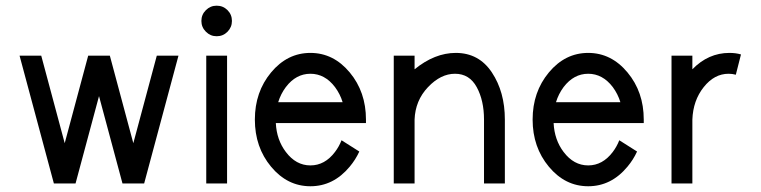

<svg xmlns="http://www.w3.org/2000/svg" viewBox="-20 -645 2674 675"><path d="M486.8 0H410.6L328.1 -307.1L245.6 0H169.4L48.8 -449.2H125L207.5 -141.6L290 -449.2H366.2L448.7 -141.6L531.2 -449.2H607.4Z M778.3 0H705.1V-449.2H778.3ZM741.7 -517.6Q719.7 -517.6 703.9 -533.4Q688 -549.3 688 -571.3Q688 -593.8 703.9 -609.4Q719.7 -625 741.7 -625Q764.2 -625 779.8 -609.4Q795.4 -593.8 795.4 -571.3Q795.4 -549.3 779.8 -533.4Q764.2 -517.6 741.7 -517.6Z M1071.3 9.8Q990.2 9.8 933.1 -58.8Q876 -127.4 876 -224.6Q876 -321.8 933.1 -390.4Q990.2 -459 1071.3 -459Q1152.3 -459 1209.5 -390.4Q1266.6 -321.8 1266.6 -224.6V-212.4H949.7Q952.6 -153.3 984.9 -110.8Q1020.5 -63.5 1071.3 -63.5Q1122.1 -63.5 1157.7 -110.8Q1171.9 -129.4 1180.7 -151.9L1243.2 -112.3Q1230 -83.5 1209.5 -59.1Q1152.3 9.8 1071.3 9.8ZM1184.6 -285.6Q1175.8 -314.5 1157.7 -338.9Q1122.1 -385.7 1071.3 -385.7Q1020.5 -385.7 984.9 -338.9Q966.8 -314.5 958 -285.6Z M1754.9 0H1681.6V-224.6Q1681.6 -291.5 1656 -338.6Q1630.4 -385.7 1579.6 -385.7Q1529.3 -385.7 1484.6 -338.6Q1439.9 -291.5 1437.5 -224.6V0H1364.3V-449.2H1437.5V-401.4Q1508.3 -459 1582.5 -459Q1663.6 -459 1709.2 -390.4Q1754.9 -321.8 1754.9 -224.6Z M2047.9 9.8Q1966.8 9.8 1909.7 -58.8Q1852.5 -127.4 1852.5 -224.6Q1852.5 -321.8 1909.7 -390.4Q1966.8 -459 2047.9 -459Q2128.9 -459 2186 -390.4Q2243.2 -321.8 2243.2 -224.6V-212.4H1926.3Q1929.2 -153.3 1961.4 -110.8Q1997.1 -63.5 2047.9 -63.5Q2098.6 -63.5 2134.3 -110.8Q2148.4 -129.4 2157.2 -151.9L2219.7 -112.3Q2206.5 -83.5 2186 -59.1Q2128.9 9.8 2047.9 9.8ZM2161.1 -285.6Q2152.3 -314.5 2134.3 -338.9Q2098.6 -385.7 2047.9 -385.7Q1997.1 -385.7 1961.4 -338.9Q1943.4 -314.5 1934.6 -285.6Z M2414.1 0H2340.8V-449.2H2414.1V-401.4Q2470.2 -459 2544.4 -459Q2566.9 -459 2585 -453.6L2566.9 -382.3Q2554.7 -385.7 2541.5 -385.7Q2491.2 -385.7 2453.9 -338.6Q2416.5 -291.5 2414.1 -224.6Z"/></svg>

Font: Catrinity
Style: Regular
Weight: 400
Designer: Alexander Lange
Foundry: High-Logic / Made with FontCreator
Version: Version 2.090;May 20, 2024;FontCreator 15.0.0.2974 64-bit